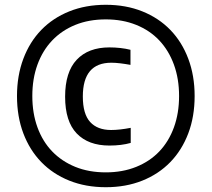

<svg xmlns="http://www.w3.org/2000/svg" viewBox="-20 -771 884 802"><path d="M437 -163Q349 -163 300.5 -213.5Q252 -264 252 -367Q252 -470 300.5 -521.5Q349 -573 437 -573Q460 -573 482.5 -570.5Q505 -568 525 -563V-500Q503 -504 482.5 -506.5Q462 -509 445 -509Q326 -509 326 -368Q326 -295 356.5 -261.5Q387 -228 444 -228Q479 -228 526 -237V-174Q487 -163 437 -163ZM422 11Q338 11 269.5 -16.5Q201 -44 152.5 -94Q104 -144 77.5 -214Q51 -284 51 -370Q51 -455 77.5 -525.5Q104 -596 152.5 -646Q201 -696 269.5 -723.5Q338 -751 422 -751Q506 -751 574.5 -723.5Q643 -696 691.5 -646Q740 -596 766.5 -525.5Q793 -455 793 -370Q793 -284 766.5 -214Q740 -144 691.5 -94Q643 -44 574.5 -16.5Q506 11 422 11ZM422 -51Q492 -51 549 -74Q606 -97 645.5 -138.5Q685 -180 706.5 -239Q728 -298 728 -370Q728 -442 706.5 -501Q685 -560 645.5 -602Q606 -644 549 -667Q492 -690 422 -690Q351 -690 294.5 -667Q238 -644 198 -602Q158 -560 136.5 -501Q115 -442 115 -370Q115 -298 136.5 -239Q158 -180 198 -138.5Q238 -97 294.5 -74Q351 -51 422 -51Z"/></svg>

Font: Encode Sans Wide
Style: Medium
Weight: 500
Designer: Pablo Impallari, Andres Torresi
Foundry: Pablo Impallari, Andres Torresi
Version: Version 1.000; ttfautohint (v1.00) -l 8 -r 50 -G 200 -x 14 -